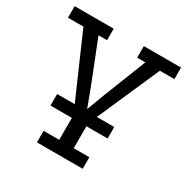

<svg xmlns="http://www.w3.org/2000/svg" viewBox="-148 -558 872 894"><g transform="rotate(30 288.0 -110.5)"><path d="M167 208V146H251V13L85 -367H2V-429H212V-367H166L257 -137L292 -43L327 -136L418 -367H374V-429H574V-367H496L329 13V146H413V208ZM136 -34H443V28H136Z"/></g></svg>

Font: Podkova
Style: Regular
Weight: 400
Designer: Ilya Yudin
Foundry: Cyreal (www.cyreal.org)
Version: Version 2.103